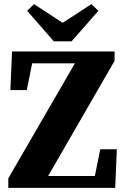

<svg xmlns="http://www.w3.org/2000/svg" viewBox="-20 -905 603 925"><path d="M20 0V-46L341 -600H135L109 -471H30L38 -657H532V-612L212 -57H437L463 -186H543L535 0ZM144 -885 282 -795 420 -885 454 -853 325 -706H239L111 -853Z"/></svg>

Font: Source Serif 4
Style: Bold
Weight: 700
Designer: Frank Grießhammer
Foundry: Adobe
Version: Version 4.005;hotconv 1.1.0;makeotfexe 2.6.0